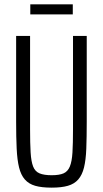

<svg xmlns="http://www.w3.org/2000/svg" viewBox="-20 -853 473 881"><path d="M217 8Q171 8 141.5 -0.5Q112 -9 94 -29.5Q76 -50 67.5 -84.5Q59 -119 56.5 -171Q54 -223 54 -295V-688H118V-261Q118 -195 120.5 -153.5Q123 -112 132 -89Q141 -66 161.5 -57.5Q182 -49 217 -49Q252 -49 271.5 -57.5Q291 -66 300.5 -89Q310 -112 312.5 -153.5Q315 -195 315 -261V-688H378V-295Q378 -223 376 -171Q374 -119 365.5 -84.5Q357 -50 339 -29.5Q321 -9 291.5 -0.5Q262 8 217 8ZM119 -787V-833H314V-787Z"/></svg>

Font: Saira ExtraCondensed
Style: Regular
Weight: 400
Width: 2
Designer: Hector Gatti with collaboration of the Omnibus-Type team
Foundry: Omnibus-Type
Version: Version 1.101